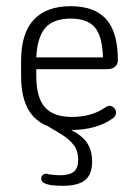

<svg xmlns="http://www.w3.org/2000/svg" viewBox="-20 -409 445 619"><path d="M97 -186H325Q341 -186 350.5 -193.5Q360 -201 360 -216Q360 -259 351 -291.5Q342 -324 324 -345Q287 -389 208 -389Q129 -389 88.5 -345Q48 -301 48 -213V-163Q48 -76 88 -33Q128 10 209 10Q249 10 282.5 1Q316 -8 340 -25Q348 -30 351 -35Q354 -40 354 -46Q354 -55 347.5 -61.5Q341 -68 333 -68Q328 -68 320 -63Q297 -47 270 -39.5Q243 -32 212 -32Q152 -32 124.5 -63.5Q97 -95 97 -163ZM312 -224H97Q100 -289 126 -319Q152 -349 208 -349Q262 -349 286 -320.5Q310 -292 312 -224ZM128 -6Q153 9 177 23.5Q201 38 216.5 57Q232 76 232 107Q232 133 218 144.5Q204 156 172 156Q164 156 155 155Q146 154 137 153Q134 152 132.5 151.5Q131 151 129 151Q122 151 117.5 155.5Q113 160 113 167Q113 179 130 184.5Q147 190 183 190Q232 190 254.5 171.5Q277 153 277 112Q277 70 255 44Q233 18 176 -6Z"/></svg>

Font: Beiruti Light
Style: Regular
Weight: 300
Designer: Arlette Boutros
Foundry: Boutros
Version: Version 1.41